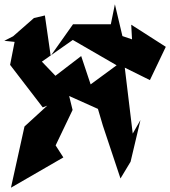

<svg xmlns="http://www.w3.org/2000/svg" viewBox="-61 -775 792 894"><path d="M556 -591 509 -607 474 -755 455 -662H279L175 -515L148 -703L97 -691L0 -606L-41 -585L7 -580L-14 -473L138 -275L159 -283L53 -186L-10 99L234 -42L198 -98L277 -263L261 -328L395 -268L418 -190L500 56L547 -22L593 -216L557 -153L520 -460L637 -402L711 -557L550 -660L555 -568ZM201 -418 134 -488 278 -589 482 -471 361 -382 317 -514 189 -416Z"/></svg>

Font: Asimov Silicon
Style: Regular
Weight: 400
Designer: Google
Version: Version 2.000980; 2014